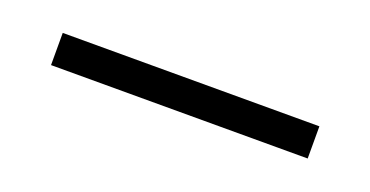

<svg xmlns="http://www.w3.org/2000/svg" viewBox="-21 -336 410 213"><g transform="rotate(20 184.0 -230.0)"><path d="M33 -249H336V-211H33Z"/></g></svg>

Font: Ysabeau Infant Light
Style: Regular
Weight: 300
Designer: Christian Thalmann (Catharsis Fonts)
Version: Version 0.003